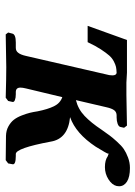

<svg xmlns="http://www.w3.org/2000/svg" viewBox="81 -566 486 689"><g transform="rotate(90 324.5 -222.0)"><path d="M297.9 -71.8Q294.9 -59.6 294.9 -51.8Q294.9 -35.2 311 -35.2H318.8Q331.5 -35.2 339.6 -32Q347.7 -28.8 346.2 -22.9L342.8 -7.8L331.1 1Q260.3 -1 221.2 -1L104 1L97.2 -7.8L101.1 -22.9Q104 -35.2 132.8 -35.2H151.9Q163.6 -35.2 169.9 -43.9Q176.8 -52.2 181.2 -71.8L247.1 -357.9Q251 -371.1 251 -381.8Q251 -395.5 242.2 -397Q229 -396.5 220.9 -394.8Q212.9 -393.1 201.2 -387.2Q189.5 -381.3 179.9 -370.6Q170.4 -359.9 157.7 -340.6Q145 -321.3 131.8 -293H73.2L124 -434.1H241.2L276.9 -432.1H300.8H320.8L431.2 -434.1L439 -423.8L436 -410.2Q434.6 -404.3 424.6 -400.6Q414.6 -397 401.9 -397H395Q382.8 -397 376.2 -388.4Q369.6 -379.9 365.2 -359.9L339.8 -251Q372.1 -258.8 396.5 -282Q420.9 -305.2 445.8 -342.8L466.8 -372.1Q473.1 -380.9 488.3 -397.7Q503.4 -414.6 515.6 -422.9Q527.8 -431.2 545.9 -438Q564 -444.8 583 -444.8Q615.7 -444.8 632.3 -434.1Q648.9 -423.3 648.9 -405.8Q648.9 -404.3 648.4 -401.4Q647.9 -398.4 647.9 -397Q644 -380.4 624 -367.7Q604 -355 580.1 -355Q555.2 -355 541 -365.2Q539.1 -366.2 535.2 -367.2Q531.7 -368.7 531.2 -369.1Q532.2 -368.2 532.2 -367.2Q532.2 -362.8 506.8 -321.8Q459.5 -250.5 400.9 -230Q479 -222.2 488.8 -160.2Q512.2 -35.2 533.2 -35.2H540Q573.2 -35.2 569.8 -22.9L566.9 -7.8L555.2 1L467.8 0Q448.7 -0.5 433.8 -8.8Q418.9 -17.1 410.2 -28.3Q401.4 -39.6 394.8 -56.6Q388.2 -73.7 385.3 -85.7Q382.3 -97.7 379.9 -113.8Q372.6 -149.9 361.8 -172.1Q351.1 -194.3 329.1 -202.1Z"/></g></svg>

Font: Linux Libertine G
Style: Bold Italic
Weight: 700
Italic angle: -11.5°
Designer: Philipp H. Poll
Foundry: Philipp H. Poll
Version: Version 4.1.0